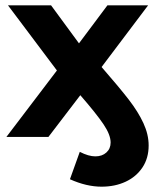

<svg xmlns="http://www.w3.org/2000/svg" viewBox="-20 -515 586 722"><path d="M539 32Q539 80 515.5 115Q492 150 452 168.5Q412 187 362 187Q305 187 243 159L280 56Q313 73 338.5 73Q364 73 380 58.5Q396 44 396 21Q396 -8 369 -48Q342 -88 282 -157L162 0H4L194 -250L10 -495H172L277 -352L384 -495H537L362 -263Q429 -186 464.5 -140Q500 -94 519.5 -51.5Q539 -9 539 32Z"/></svg>

Font: Montserrat Ace
Style: Bold
Weight: 700
Designer: Julieta Ulanovsky
Foundry: Julieta Ulanovsky
Version: Version 1